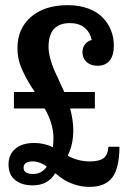

<svg xmlns="http://www.w3.org/2000/svg" viewBox="-20 -710 502 747"><path d="M401.9 -139.2H444.8Q444.3 -55.2 416.5 -19Q388.7 17.1 328.1 17.1Q298.3 17.1 271.7 8.3Q245.1 -0.5 230.2 -10Q215.3 -19.5 194.8 -36.1Q167 11.2 106.9 11.2Q64.9 11.2 39.1 -9.5Q13.2 -30.3 13.2 -69.8Q13.2 -109.9 40.3 -131.8Q67.4 -153.8 112.8 -153.8Q151.9 -153.8 186 -137.2Q188 -159.7 188 -172.9Q188 -228 153.8 -288.1H34.2V-352.1H115.2Q98.1 -378.4 89.6 -393.1Q81.1 -407.7 69.6 -431.4Q58.1 -455.1 53 -477.3Q47.9 -499.5 47.9 -522.9Q47.9 -599.1 100.8 -644.5Q153.8 -689.9 243.2 -689.9Q288.1 -689.9 323.5 -676.8Q358.9 -663.6 380.1 -641.1Q401.4 -618.7 412.1 -591.3Q422.9 -564 422.9 -533.2Q422.9 -493.2 406 -473.6Q389.2 -454.1 359.9 -454.1Q333 -454.1 316.9 -468.8Q300.8 -483.4 300.8 -506.8Q300.8 -525.4 311.3 -538.3Q321.8 -551.3 336.9 -554.2Q330.1 -585.4 308.3 -602.8Q286.6 -620.1 252 -620.1Q168.9 -620.1 168.9 -527.8Q168.9 -506.3 175.8 -481.4Q182.6 -456.5 189.7 -440.2Q196.8 -423.8 210.9 -394Q213.9 -387.2 220.5 -373Q227.1 -358.9 230 -352.1H349.1V-288.1H252.9Q265.1 -241.7 265.1 -203.1Q265.1 -147 243.2 -104Q284.7 -82 329.1 -82Q366.7 -82 383.3 -95Q399.9 -107.9 401.9 -139.2ZM108.9 -33.2Q142.6 -33.2 162.1 -62Q134.3 -82 106.9 -82Q71.8 -82 71.8 -57.1Q71.8 -33.2 108.9 -33.2Z"/></svg>

Font: Margherita Bold
Style: Regular
Weight: 700
Designer: James Puckett
Foundry: Dunwich Type Founders
Version: Version 1.008;hotconv 1.0.109;makeotfexe 2.5.65596